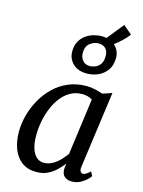

<svg xmlns="http://www.w3.org/2000/svg" viewBox="-143 -1062 858 1153"><g transform="rotate(15 286.0 -485.0)"><path d="M454 -92.5Q450.5 -69.5 457.5 -60.8Q464.5 -52 473 -52Q482 -52 492.2 -58.5Q502.5 -65 517 -78.5L531 -53Q527 -46 512 -31Q497 -16 473.2 -3Q449.5 10 420 10Q391.5 10 374 -5Q356.5 -20 357.5 -54L361 -85.5Q343.5 -62.5 320.8 -40.5Q298 -18.5 268 -4.2Q238 10 199.5 10Q144.5 10 108.2 -17.2Q72 -44.5 54.2 -91.8Q36.5 -139 36.5 -197.5Q36.5 -247 50.2 -299Q64 -351 90.5 -398.8Q117 -446.5 156 -484.8Q195 -523 246.5 -545Q298 -567 361 -567Q384 -567 411.8 -561Q439.5 -555 460.5 -547L519 -566.5ZM409.5 -496.5Q396 -505.5 380 -509.5Q364 -513.5 346.5 -513.5Q306 -513.5 273.5 -495.2Q241 -477 216.5 -445.5Q192 -414 175.5 -373.8Q159 -333.5 150.8 -289.5Q142.5 -245.5 142.5 -203Q142.5 -154.5 153.2 -121.5Q164 -88.5 183.2 -71.8Q202.5 -55 228 -55Q251 -55 271 -63.8Q291 -72.5 307.8 -86.5Q324.5 -100.5 338 -116Q351.5 -131.5 362 -146ZM339.5 -639.5Q284.5 -639.5 252.8 -670Q221 -700.5 221 -746Q221 -782 234.8 -807.2Q248.5 -832.5 270.8 -848.8Q293 -865 319 -872.2Q345 -879.5 369 -879.5Q423.5 -879.5 454.5 -849Q485.5 -818.5 485.5 -776.5Q485.5 -729 463.8 -698.8Q442 -668.5 408.5 -654Q375 -639.5 339.5 -639.5ZM344 -687.5Q362 -687.5 380.2 -695.2Q398.5 -703 410.5 -720.8Q422.5 -738.5 422.5 -769.5Q422.5 -800.5 406.2 -816.8Q390 -833 362.5 -833Q335.5 -833 310 -814.2Q284.5 -795.5 284.5 -753Q284.5 -726 300.5 -706.8Q316.5 -687.5 344 -687.5ZM406 -824 376 -848 482 -979.5 535.5 -934.5Q528.5 -922.5 513 -906.5Q497.5 -890.5 478.2 -874Q459 -857.5 440.8 -844.5Q422.5 -831.5 409.5 -826Z"/></g></svg>

Font: Merriweather 20pt
Style: Italic
Weight: 400
Italic angle: -7.8°
Version: Version 2.101